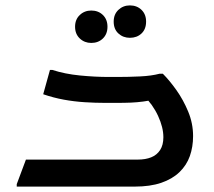

<svg xmlns="http://www.w3.org/2000/svg" viewBox="-20 -691 794 711"><path d="M42 -9 76 -100H490Q519 -100 540 -108.5Q561 -117 573 -135.5Q585 -154 585 -183Q585 -219 565.5 -261.5Q546 -304 511 -338L566 -325Q533 -318 510.5 -315Q488 -312 465 -311Q442 -310 407 -310H371Q333 -310 293.5 -312.5Q254 -315 216 -322Q178 -329 140 -342L165 -432H174Q220 -417 276 -411.5Q332 -406 383 -406H415Q456 -406 498.5 -408Q541 -410 571 -418H583Q608 -393 633.5 -357Q659 -321 677 -277.5Q695 -234 695 -187Q695 -147 683 -113Q671 -79 644.5 -53.5Q618 -28 577 -14Q536 0 479 0H42ZM461 -551Q436 -551 418.5 -567Q401 -583 401 -611Q401 -638 418.5 -654.5Q436 -671 461 -671Q487 -671 504 -654.5Q521 -638 521 -611Q521 -583 504 -567Q487 -551 461 -551ZM318 -532Q293 -532 275.5 -548.5Q258 -565 258 -592Q258 -619 275.5 -635.5Q293 -652 318 -652Q344 -652 361 -635.5Q378 -619 378 -592Q378 -565 361 -548.5Q344 -532 318 -532Z"/></svg>

Font: Kufam Medium
Style: Italic
Weight: 500
Italic angle: -11°
Designer: Artur Schmal
Foundry: Original Type
Version: Version 1.301; ttfautohint (v1.8.3)